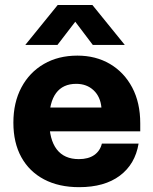

<svg xmlns="http://www.w3.org/2000/svg" viewBox="-20 -741 618 775"><path d="M212.9 -720.8 82 -559.5H211.8L283.8 -653.3L354.7 -559.5H483.8L353 -720.8ZM34 -245.9Q34 -164.8 66.1 -106.6Q98.3 -48.3 157.9 -16.9Q217.5 14.5 299.5 14.5Q401.8 14.5 463.6 -31.8Q525.5 -78 539.4 -161.3H391.2Q384 -131.7 360.3 -115.2Q336.6 -98.7 298.2 -98.7Q239.4 -98.7 209.1 -138.1Q178.7 -177.5 178.7 -254.7Q178.7 -327.9 206.3 -365.2Q233.9 -402.6 287.7 -402.6Q330 -402.6 357.7 -376.7Q385.3 -350.8 389.4 -306.9H173.6V-210.9H546.1V-243Q546.1 -326.6 513.6 -387.9Q481 -449.2 423.8 -482.9Q366.6 -516.5 292.5 -516.5Q215.2 -516.5 157 -482.7Q98.8 -448.9 66.4 -388Q34 -327.1 34 -245.9Z"/></svg>

Font: Overused Grotesk Light
Style: Regular
Weight: 300
Designer: RandomMaerks
Version: Version 0.005